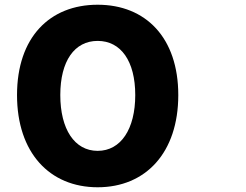

<svg xmlns="http://www.w3.org/2000/svg" viewBox="-20 -738 1040 812"><path d="M393 54C596 54 734 -92 734 -336C734 -579 596 -718 393 -718C190 -718 52 -580 52 -336C52 -92 190 54 393 54ZM235 -336C235 -480 295 -565 393 -565C491 -565 552 -480 552 -336C552 -192 491 -100 393 -100C295 -100 235 -192 235 -336Z"/></svg>

Font: コーポレート・ロゴ ver3 Bold
Style: Regular
Weight: 700
Designer: [KANA_main] LOGOTYPE.JP [Source Han Sans] Ryoko NISHIZUKA 西塚涼子 (kana, bopomofo & ideographs); Paul D. Hunt (Latin, Greek
Version: Version 12.001;FEAKit 1.0